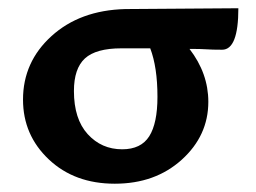

<svg xmlns="http://www.w3.org/2000/svg" viewBox="-20 -441 625 468"><path d="M259.8 6.8Q161.6 6.8 98.9 -52.5Q36.1 -111.8 36.1 -198.2Q36.1 -290 105.5 -353Q174.8 -416 285.2 -418.9L561 -420.9Q561 -319.8 521.5 -319.8Q496.6 -319.8 482.9 -320.8Q469.2 -321.8 441.9 -321.8Q487.8 -262.2 487.8 -192.9Q487.8 -110.4 423.1 -51.8Q358.4 6.8 259.8 6.8ZM277.8 -77.1Q323.7 -77.1 343.8 -108.9Q363.8 -140.6 363.8 -205.1Q363.8 -276.9 346.2 -323.2H275.9Q213.9 -323.2 187 -298.6Q160.2 -273.9 160.2 -219.2Q160.2 -150.9 193.8 -114Q227.5 -77.1 277.8 -77.1Z"/></svg>

Font: ALMAS
Style: Bold
Weight: 700
Designer: ALMAS Font/ by Husham Jawad Kadhim, derived from the Bainsely font by/ Paul James MIller
Foundry: High-Logic / Made with FontCreator
Version: Version 1.411;September 19, 2021;FontCreator 14.0.0.2814 32-